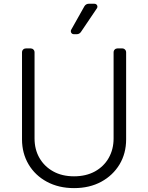

<svg xmlns="http://www.w3.org/2000/svg" viewBox="-20 -984 784 1017"><path d="M228.3 -21.3Q166.2 -54.7 131.4 -113.3Q96.6 -172.2 96.6 -245.7V-706.7Q96.6 -715.6 102.6 -721.6Q108.7 -727.6 117.5 -727.6H142.4Q150.9 -727.6 157 -721.6Q163 -715.6 163 -706.7V-250.4Q163 -192.5 188.9 -147.4Q215.2 -101.9 262.1 -76Q308.6 -50.1 372.2 -50.1Q435.7 -50.1 483 -76Q530.2 -102.3 555.8 -147.4Q581.7 -193.2 581.7 -250.4V-706.7Q581.7 -715.6 587.7 -721.6Q593.8 -727.6 602.3 -727.6H627.1Q636 -727.6 642 -721.6Q648.1 -715.6 648.1 -706.7V-245.7Q648.1 -171.5 613.3 -113.3Q578.1 -55 516.3 -21.3Q454.2 12.4 372.2 12.4Q290.8 12.4 228.3 -21.3ZM356.9 -826 427.2 -951Q430.8 -957 436.8 -960.6Q442.8 -964.1 449.9 -964.1H480.5Q487.2 -964.1 491.7 -959.5Q496.1 -954.9 496.1 -948.5Q496.1 -944.6 493.3 -940L408.4 -814.3Q404.5 -808.9 399 -805.9Q393.5 -802.9 387.1 -802.9H370.4Q364 -802.9 359.6 -807.5Q355.1 -812.1 355.1 -818.5Q355.1 -822.8 356.9 -826Z"/></svg>

Font: DeltaSans Light
Style: Regular
Weight: 300
Designer: Rasmus Andersson
Foundry: rsms
Version: Version 3.012